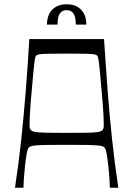

<svg xmlns="http://www.w3.org/2000/svg" viewBox="-20 -884 628 904"><path d="M50.6 0Q68.1 -114.9 80.4 -230.5Q92.6 -346.1 101.9 -463.4Q111.1 -580.6 118 -700H469.7Q477.4 -580.6 486.3 -463.4Q495.1 -346.1 507.4 -230.5Q519.7 -114.9 537.1 0H497.3Q497.3 -8.3 495.6 -37.5Q493.9 -66.7 490.4 -99Q487 -130.9 482.6 -157.4Q478.3 -183.9 471.9 -189.6Q468.7 -192.6 462.9 -195.1Q457.1 -197.6 440.2 -199.2Q423.3 -200.9 388.8 -201.5Q354.3 -202.1 293.9 -202.1Q233.4 -202.1 198.9 -201.5Q164.4 -200.9 147.5 -199.2Q130.6 -197.6 124.8 -195.1Q119 -192.6 115.9 -189.6Q109.6 -183.9 105.1 -157.4Q100.7 -130.9 97.3 -99Q93.9 -66.7 92.1 -37.5Q90.4 -8.3 90.4 0ZM293.9 -258.4Q352.1 -258.4 386.4 -259Q420.7 -259.6 438.2 -262.1Q455.7 -264.6 461.4 -270.4Q467.1 -276.3 468.4 -287Q469.1 -305.7 466.9 -347.2Q464.6 -388.7 458.6 -454.4Q453.4 -513.4 450.4 -547Q447.3 -580.6 445 -596Q442.7 -611.4 441.1 -616.1Q439.6 -620.7 436.7 -622.7Q432.6 -627 421.6 -628.6Q410.7 -630.3 381.8 -630.9Q352.9 -631.6 293.9 -631.6Q234.9 -631.6 205.9 -630.9Q177 -630.3 166.6 -628.6Q156.1 -627 151 -622.7Q148.1 -620.7 146.6 -616.1Q145 -611.4 142.7 -596Q140.4 -580.6 137.4 -547Q134.3 -513.4 129.1 -454.4Q123.1 -388.7 120.9 -347.2Q118.7 -305.7 119.3 -287Q120.6 -276.3 126.3 -270.4Q132 -264.6 149.5 -262.1Q167 -259.6 201.3 -259Q235.6 -258.4 293.9 -258.4ZM201.1 -768.3Q201.1 -798.6 212.6 -820Q224 -841.4 244.6 -852.7Q265.3 -864 293.9 -864Q322.4 -864 343.1 -852.7Q363.7 -841.4 375.1 -820Q386.6 -798.6 386.6 -768.3H336.9Q336.9 -803.4 326.4 -819.9Q315.9 -836.3 293.9 -836.3Q271.9 -836.3 261.4 -819.9Q250.9 -803.4 250.9 -768.3Z"/></svg>

Font: Ojuju ExtraLight
Style: Regular
Weight: 200
Designer: Chisaokwu Joboson, Mirko Velimirovic
Foundry: Udi Foundry
Version: Version 1.000